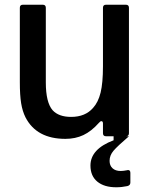

<svg xmlns="http://www.w3.org/2000/svg" viewBox="-20 -577 632 813"><path d="M522 143Q532 143 532 155V196Q532 208 519 211Q496 216 472 216Q421 216 392 192Q363 168 363 124Q363 54 461 17V0H429Q416 0 416 -13V-54Q416 -64 409 -64Q405 -64 399 -57Q367 -21 333 -5Q299 11 257 11Q135 11 88 -80Q75 -106 69.5 -140Q64 -174 64 -229V-544Q64 -557 77 -557H161Q174 -557 174 -544V-228Q174 -143 203 -110Q229 -82 281 -82Q341 -82 374 -120Q396 -144 406 -185Q416 -226 416 -296V-544Q416 -557 429 -557H513Q526 -557 526 -544V-13Q526 0 513 0H526Q477 42 460.5 61.5Q444 81 444 104Q444 124 456.5 135.5Q469 147 491 147Q502 147 517 144Z"/></svg>

Font: Open Sauce Two Medium
Style: Regular
Weight: 500
Designer: Alfredo Marco Pradil
Foundry: Creative Sauce Fz LLC
Version: Version 1.477